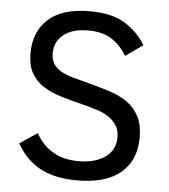

<svg xmlns="http://www.w3.org/2000/svg" viewBox="-51 -736 701 797"><g transform="rotate(5 299.5 -338.0)"><path d="M543 -185.1Q543 -90.3 480.7 -38.1Q418.5 14.2 298.8 14.2Q207.5 14.2 146.5 -18.1Q85.4 -50.3 46.9 -118.2L120.1 -167Q177.2 -65.9 296.9 -65.9Q368.7 -65.9 409.9 -95.9Q451.2 -126 451.2 -178.2Q451.2 -208 438 -228.5Q424.8 -249 403.3 -262.9Q381.8 -276.9 354 -285.4Q326.2 -293.9 295.9 -301.8Q246.1 -314 203.1 -326.9Q160.2 -339.8 128.7 -360.4Q97.2 -380.9 79.1 -412.8Q61 -444.8 61 -495.1Q61 -585 118.9 -637.5Q176.8 -689.9 292 -689.9Q383.8 -689.9 438.5 -656Q493.2 -622.1 524.9 -568.8L453.1 -518.1Q426.8 -562 388.9 -585.9Q351.1 -609.9 292 -609.9Q226.1 -609.9 189.5 -580.8Q152.8 -551.8 152.8 -502.9Q152.8 -477.1 163.8 -459.5Q174.8 -441.9 195.3 -429.9Q215.8 -418 246.3 -409.4Q276.9 -400.9 315.9 -391.1Q361.8 -378.9 403.3 -365.5Q444.8 -352.1 475.8 -330.1Q506.8 -308.1 524.9 -273.4Q543 -238.8 543 -185.1Z"/></g></svg>

Font: ClearSansRegular
Style: Regular
Weight: 400
Foundry: Intel Corporation
Version: Version 1.00